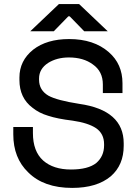

<svg xmlns="http://www.w3.org/2000/svg" viewBox="-20 -905 660 939"><path d="M483 -456V-492Q483 -556 434 -590Q388 -624 317 -624Q258 -624 215 -597Q171 -568 171 -521Q171 -514 171 -515Q171 -464 217 -437Q259 -414 368 -397Q585 -366 585 -204V-192Q585 -98 522 -43Q454 14 333 14Q194 14 118 -62Q45 -132 45 -248V-278Q45 -287 45 -284H141Q141 -287 141 -278V-254Q141 -165 191 -120Q241 -76 327 -76Q411 -76 451 -108Q489 -141 489 -194V-200Q489 -251 450 -278Q411 -304 335 -315Q260 -324 215 -339Q171 -352 139 -378Q75 -426 75 -514V-526Q75 -608 142 -662Q209 -714 318 -714Q439 -714 512 -650Q579 -592 579 -498V-456Q579 -447 579 -450H483Q483 -447 483 -456ZM128 -752 268 -885H367L507 -752H392L321 -825H314L243 -752Z"/></svg>

Font: Rilu
Style: Bold
Weight: 500
Designer: Alí Sinisterra
Foundry: Alí Sinisterra
Version: ""